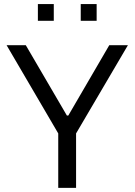

<svg xmlns="http://www.w3.org/2000/svg" viewBox="-20 -906 649 926"><path d="M260.9 0V-262.5L11.8 -688H104.4L302.5 -348.9H309.5L507 -688H596.9L346.9 -262.5V0ZM162.7 -805.7V-886.3H239.4V-805.7ZM369.4 -805.7V-886.3H446.1V-805.7Z"/></svg>

Font: Saira Thin
Style: Regular
Weight: 100
Designer: Hector Gatti with collaboration of the Omnibus-Type team
Foundry: Omnibus-Type
Version: Version 1.101